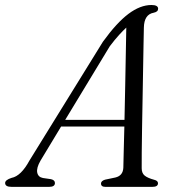

<svg xmlns="http://www.w3.org/2000/svg" viewBox="-48 -728 690 748"><path d="M110 -102.5Q93.5 -74 97 -56Q100.5 -38 119.5 -34.5L150.5 -30Q166 -26.5 166 -15Q166 0 143.5 0H-3Q-28 0 -28 -15Q-28 -27 -3 -35Q34 -42 67 -103L353 -565.5Q406.5 -639.5 452.5 -674Q498.5 -708.5 542 -708.5Q568 -708.5 568 -694Q568 -682 551 -678.5Q513.5 -672 512.5 -620.5Q512 -599 511.2 -556.2Q510.5 -513.5 509.5 -458.5Q508.5 -403.5 507.5 -344.8Q506.5 -286 505.5 -231.5Q504.5 -177 504.2 -135Q504 -93 504 -72.5Q504 -53.5 515.5 -44Q527 -34.5 553 -27.5Q567.5 -24 567.5 -14Q567.5 0 545.5 0H362.5Q345.5 0 345.5 -13Q345.5 -23 361 -28L401.5 -36.5Q431 -43.5 432.5 -74.5Q433 -96 434 -138.5Q435 -181 436.5 -235H190ZM379.5 -547.5 206 -261H437Q438.5 -326 439.8 -395Q441 -464 442.2 -523.8Q443.5 -583.5 444 -620.5Q432 -609.5 415.8 -591.8Q399.5 -574 379.5 -547.5Z"/></svg>

Font: Fraunces 9pt S000 Light
Style: Italic
Weight: 300
Italic angle: -16°
Version: Version 1.000; ttfautohint (v1.8.3)